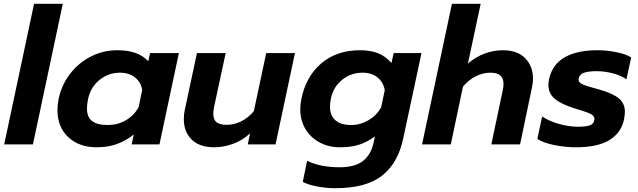

<svg xmlns="http://www.w3.org/2000/svg" viewBox="-20 -759 3355 1009"><path d="M159 -739H310L153 0H2Z M282 -180Q282 -208 288 -239Q304 -314 349 -372Q394 -430 458.5 -462.5Q523 -495 597 -495Q707 -495 759 -437L769 -480H920L818 0H672L683 -52Q638 -17 591.5 -1Q545 15 488 15Q396 15 339 -38Q282 -91 282 -180ZM708 -194 727 -285Q722 -326 690 -351.5Q658 -377 611 -377Q550 -377 503 -339Q456 -301 443 -239Q437 -212 437 -189Q437 -145 463 -123.5Q489 -102 547 -102Q598 -102 640.5 -126.5Q683 -151 708 -194Z M946 -133Q946 -160 951 -181L1015 -480H1166L1105 -197Q1101 -178 1101 -161Q1101 -130 1118 -116.5Q1135 -103 1172 -103Q1210 -103 1247 -121Q1284 -139 1314 -175L1379 -480H1530L1428 0H1282L1294 -58Q1254 -21 1204.5 -3Q1155 15 1105 15Q1029 15 987.5 -25.5Q946 -66 946 -133Z M1571 197 1594 86Q1663 120 1765 120Q1845 120 1887.5 87Q1930 54 1944 -12L1950 -42Q1911 -13 1868.5 1Q1826 15 1766 15Q1708 15 1660.5 -10Q1613 -35 1585.5 -80.5Q1558 -126 1558 -185Q1558 -212 1564 -240Q1588 -358 1669 -426.5Q1750 -495 1872 -495Q1928 -495 1967.5 -479Q2007 -463 2037 -428L2049 -480H2195L2099 -31Q2072 97 1988.5 163.5Q1905 230 1742 230Q1694 230 1647 221Q1600 212 1571 197ZM1983 -195 2002 -285Q1995 -327 1964 -352Q1933 -377 1886 -377Q1825 -377 1778.5 -340Q1732 -303 1719 -241Q1714 -216 1714 -199Q1714 -153 1742 -127.5Q1770 -102 1827 -102Q1874 -102 1917 -127.5Q1960 -153 1983 -195Z M2355 -739H2506L2439 -425Q2480 -460 2527 -477.5Q2574 -495 2623 -495Q2699 -495 2740 -453Q2781 -411 2781 -345Q2781 -326 2776 -301L2713 0H2562L2622 -284Q2626 -301 2626 -319Q2626 -347 2609.5 -362Q2593 -377 2556 -377Q2518 -377 2481 -358.5Q2444 -340 2413 -304L2349 0H2198Z M2804 -29 2829 -147Q2864 -123 2916.5 -108Q2969 -93 3017 -93Q3058 -93 3078.5 -100Q3099 -107 3103 -126Q3106 -141 3097 -150.5Q3088 -160 3067.5 -167.5Q3047 -175 2998 -190Q2928 -212 2895 -240Q2862 -268 2862 -312Q2862 -329 2866 -345Q2883 -421 2948 -458Q3013 -495 3119 -495Q3169 -495 3220.5 -484.5Q3272 -474 3297 -457L3272 -342Q3247 -361 3203 -373Q3159 -385 3115 -385Q3074 -385 3050 -377Q3026 -369 3021 -347Q3018 -332 3029.5 -323Q3041 -314 3069 -305.5Q3097 -297 3131 -288Q3204 -267 3234 -240.5Q3264 -214 3264 -171Q3264 -155 3259 -130Q3245 -62 3183.5 -23.5Q3122 15 3006 15Q2952 15 2893.5 3.5Q2835 -8 2804 -29Z"/></svg>

Font: Prompt Semibold
Style: Italic
Weight: 600
Italic angle: -12°
Designer: Katatrad Team
Foundry: CadsonDemak
Version: Version 1.000